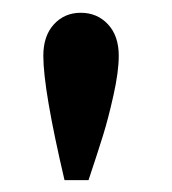

<svg xmlns="http://www.w3.org/2000/svg" viewBox="-20 -686 276 308"><path d="M109.5 -665.5Q136 -665.5 153.2 -647Q170.5 -628.5 170.5 -596.5Q170.5 -571 162 -533Q153.5 -495 145.2 -468.5Q137 -442 122 -397H83.5Q49.5 -542 49.5 -596.5Q49.5 -628.5 66.5 -647Q83.5 -665.5 109.5 -665.5Z"/></svg>

Font: League Spartan SemiBold
Style: Regular
Weight: 600
Foundry: The League of Moveable Type
Version: Version 2.002